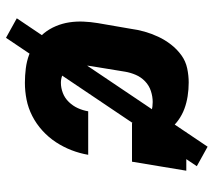

<svg xmlns="http://www.w3.org/2000/svg" viewBox="-56 -585 712 640"><g transform="rotate(90 300.0 -265.0)"><path d="M256 8Q232 8 208 5Q184 2 162.5 -6Q141 -14 122.5 -26.5Q104 -39 90 -56.5Q76 -74 67 -95.5Q58 -117 54.5 -140Q51 -163 52 -187Q53 -211 57 -235L76 -345Q79 -368 85.5 -391Q92 -414 102.5 -436.5Q113 -459 128.5 -479Q144 -499 164 -513.5Q184 -528 208 -533Q232 -538 255 -538Q278 -538 300.5 -534.5Q323 -531 343 -523.5Q363 -516 380.5 -503.5Q398 -491 411 -474L420 -530H549L519 -349H390Q393 -364 389 -378.5Q385 -393 374.5 -402Q364 -411 349.5 -414.5Q335 -418 320 -418Q302 -418 283.5 -412Q265 -406 251 -392.5Q237 -379 229.5 -361.5Q222 -344 219 -326L201 -216Q199 -204 198 -192Q197 -180 198.5 -168.5Q200 -157 204 -146.5Q208 -136 215 -128Q222 -120 233 -116Q244 -112 256 -112Q273 -112 290 -118.5Q307 -125 320 -138.5Q333 -152 340.5 -168.5Q348 -185 351 -203H496Q491 -174 480.5 -147Q470 -120 454 -95.5Q438 -71 415.5 -50.5Q393 -30 366.5 -16.5Q340 -3 312 2.5Q284 8 256 8ZM106 71 41 35 469 -601 534 -565Z"/></g></svg>

Font: Iosevka Curly Slab HvExObl
Style: Regular
Weight: 900
Width: 7
Italic angle: -9°
Monospace: yes
Designer: Belleve Invis
Foundry: Belleve Invis
Version: Version 11.1.0; ttfautohint (v1.8.3)